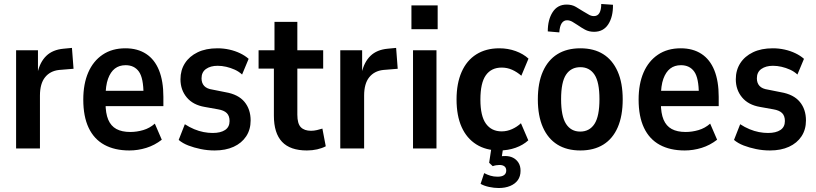

<svg xmlns="http://www.w3.org/2000/svg" viewBox="-20 -747 4108 966"><path d="M61 0V-494H171V-381H169Q181 -435 213 -466Q245 -497 300 -502L342 -506L350 -401L277 -395Q232 -390 206.5 -358Q181 -326 181 -266V0Z M631 10Q557 10 505 -18.5Q453 -47 426 -104Q399 -161 399 -246Q399 -325 424 -382.5Q449 -440 496.5 -472Q544 -504 611 -504Q672 -504 715 -476Q758 -448 780 -393.5Q802 -339 802 -260V-213H495V-290H716L702 -272Q702 -354 679 -386.5Q656 -419 612 -419Q580 -419 558 -402Q536 -385 523.5 -350.5Q511 -316 511 -259V-229Q511 -177 524.5 -145Q538 -113 565.5 -98Q593 -83 636 -83Q668 -83 700.5 -92.5Q733 -102 759 -125L794 -44Q758 -16 716 -3Q674 10 631 10Z M1060 10Q1024 10 990 3Q956 -4 927.5 -15Q899 -26 879 -43L910 -122Q933 -107 957 -97Q981 -87 1004.5 -82.5Q1028 -78 1050 -78Q1090 -78 1112.5 -93Q1135 -108 1135 -138Q1135 -164 1121 -178Q1107 -192 1077 -197L1010 -209Q951 -219 919.5 -257Q888 -295 888 -348Q888 -394 910.5 -429Q933 -464 974.5 -484Q1016 -504 1074 -504Q1105 -504 1134 -497.5Q1163 -491 1188 -479Q1213 -467 1231 -451L1198 -372Q1182 -387 1161 -396.5Q1140 -406 1118 -411Q1096 -416 1075 -416Q1039 -416 1016.5 -400Q994 -384 994 -353Q994 -329 1007.5 -314.5Q1021 -300 1050 -296L1115 -283Q1179 -272 1210 -234.5Q1241 -197 1241 -141Q1241 -95 1218.5 -61Q1196 -27 1155.5 -8.5Q1115 10 1060 10Z M1524 10Q1440 10 1399 -33.5Q1358 -77 1358 -165V-402H1281V-494H1361V-637H1476V-494H1606V-402H1476V-170Q1476 -125 1493.5 -107Q1511 -89 1545 -89Q1559 -89 1574.5 -92.5Q1590 -96 1602 -100L1619 -11Q1600 -1 1575.5 4.5Q1551 10 1524 10Z M1692 0V-494H1802V-381H1800Q1812 -435 1844 -466Q1876 -497 1931 -502L1973 -506L1981 -401L1908 -395Q1863 -390 1837.5 -358Q1812 -326 1812 -266V0Z M2050 -600V-720H2182V-600ZM2058 0V-494H2176V0Z M2492 10Q2425 10 2376.5 -20.5Q2328 -51 2302.5 -108Q2277 -165 2277 -247Q2277 -327 2302.5 -385Q2328 -443 2376.5 -473.5Q2425 -504 2492 -504Q2536 -504 2574.5 -490Q2613 -476 2639 -452L2603 -366Q2581 -385 2556.5 -396Q2532 -407 2504 -407Q2452 -407 2424.5 -368.5Q2397 -330 2397 -246Q2397 -163 2425 -124.5Q2453 -86 2504 -86Q2531 -86 2556.5 -97.5Q2582 -109 2601 -127L2638 -41Q2612 -17 2574 -3.5Q2536 10 2492 10ZM2489 199Q2466 199 2440.5 193.5Q2415 188 2398 178L2416 124Q2431 132 2447.5 137Q2464 142 2483 142Q2505 142 2516 134Q2527 126 2527 111Q2527 97 2518 90Q2509 83 2493 83Q2485 83 2476 84.5Q2467 86 2459 89L2441 72L2455 -20H2514L2502 59L2474 47Q2482 42 2495 40Q2508 38 2522 38Q2544 38 2561 46.5Q2578 55 2588.5 71.5Q2599 88 2599 112Q2599 140 2585.5 159Q2572 178 2547 188.5Q2522 199 2489 199Z M2900 10Q2832 10 2784.5 -19.5Q2737 -49 2711.5 -106.5Q2686 -164 2686 -247Q2686 -330 2711.5 -387.5Q2737 -445 2784.5 -474.5Q2832 -504 2900 -504Q2968 -504 3015 -474.5Q3062 -445 3087.5 -387.5Q3113 -330 3113 -247Q3113 -164 3088 -106.5Q3063 -49 3015.5 -19.5Q2968 10 2900 10ZM2899 -85Q2946 -85 2971 -123.5Q2996 -162 2996 -248Q2996 -334 2971 -371.5Q2946 -409 2900 -409Q2853 -409 2828 -371.5Q2803 -334 2803 -248Q2803 -162 2828 -123.5Q2853 -85 2899 -85ZM2794 -584 2736 -589Q2736 -648 2760.5 -686Q2785 -724 2831 -724Q2858 -724 2878 -712Q2898 -700 2914 -690Q2927 -683 2940.5 -674.5Q2954 -666 2968 -666Q2987 -666 2996 -682Q3005 -698 3005 -727L3064 -723Q3065 -663 3040.5 -625Q3016 -587 2969 -587Q2943 -587 2923 -598Q2903 -609 2886 -621Q2874 -629 2860.5 -637Q2847 -645 2833 -645Q2816 -645 2806 -630Q2796 -615 2794 -584Z M3425 10Q3351 10 3299 -18.5Q3247 -47 3220 -104Q3193 -161 3193 -246Q3193 -325 3218 -382.5Q3243 -440 3290.5 -472Q3338 -504 3405 -504Q3466 -504 3509 -476Q3552 -448 3574 -393.5Q3596 -339 3596 -260V-213H3289V-290H3510L3496 -272Q3496 -354 3473 -386.5Q3450 -419 3406 -419Q3374 -419 3352 -402Q3330 -385 3317.5 -350.5Q3305 -316 3305 -259V-229Q3305 -177 3318.5 -145Q3332 -113 3359.5 -98Q3387 -83 3430 -83Q3462 -83 3494.5 -92.5Q3527 -102 3553 -125L3588 -44Q3552 -16 3510 -3Q3468 10 3425 10Z M3854 10Q3818 10 3784 3Q3750 -4 3721.5 -15Q3693 -26 3673 -43L3704 -122Q3727 -107 3751 -97Q3775 -87 3798.5 -82.5Q3822 -78 3844 -78Q3884 -78 3906.5 -93Q3929 -108 3929 -138Q3929 -164 3915 -178Q3901 -192 3871 -197L3804 -209Q3745 -219 3713.5 -257Q3682 -295 3682 -348Q3682 -394 3704.5 -429Q3727 -464 3768.5 -484Q3810 -504 3868 -504Q3899 -504 3928 -497.5Q3957 -491 3982 -479Q4007 -467 4025 -451L3992 -372Q3976 -387 3955 -396.5Q3934 -406 3912 -411Q3890 -416 3869 -416Q3833 -416 3810.5 -400Q3788 -384 3788 -353Q3788 -329 3801.5 -314.5Q3815 -300 3844 -296L3909 -283Q3973 -272 4004 -234.5Q4035 -197 4035 -141Q4035 -95 4012.5 -61Q3990 -27 3949.5 -8.5Q3909 10 3854 10Z"/></svg>

Font: Nunito Sans 10pt Condensed
Style: Bold
Weight: 700
Width: 3
Designer: Vernon Adams
Foundry: Vernon Adams
Version: Version 3.101;gftools[0.9.27]